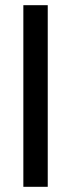

<svg xmlns="http://www.w3.org/2000/svg" viewBox="-20 -720 274 740"><path d="M164 -700H70V0H164Z"/></svg>

Font: Space Text Medium
Style: Regular
Weight: 500
Designer: Florian Karsten (Space Text), Colophon Foundry (Space Mono)
Foundry: Florian Karsten
Version: Version 1.003;PS 001.003;hotconv 1.0.88;makeotf.lib2.5.64775